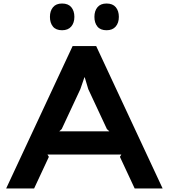

<svg xmlns="http://www.w3.org/2000/svg" viewBox="-20 -1072 960 1092"><path d="M656 -976Q656 -942 638 -921Q620 -900 586 -900Q551 -900 534 -921Q517 -942 517 -976Q517 -1010 534.5 -1031Q552 -1052 586 -1052Q621 -1052 638.5 -1031Q656 -1010 656 -976ZM403 -976Q403 -942 385 -921Q367 -900 333 -900Q298 -900 281 -921Q264 -942 264 -976Q264 -1010 281.5 -1031Q299 -1052 333 -1052Q368 -1052 385.5 -1031Q403 -1010 403 -976ZM905 0H746L662 -180L670 -193H250L258 -180L174 0H15L393 -810H527ZM602 -325 588 -338 482 -565 462 -632H460L437 -565L331 -338L317 -325Z"/></svg>

Font: TypoPRO Sinkin Sans
Style: 600 SemiBold
Weight: 600
Designer: Keith Bates
Foundry: K-Type
Version: Sinkin Sans (version 1.0)  by Keith Bates   •   © 2014   www